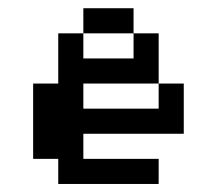

<svg xmlns="http://www.w3.org/2000/svg" viewBox="-20 -458 540 478"><path d="M187.5 -437.5H312.5V-375H187.5ZM125 -375H187.5V-312.5H312.5V-375H375V-250H187.5V-187.5H375V-250H437.5V-125H187.5V-62.5H375V0H125V-62.5H62.5V-250H125Z"/></svg>

Font: Half Eighties
Style: Regular
Weight: 400
Monospace: yes
Designer: Jayvee Enaguas (HarvettFox96)
Version: 20191127.01dev02